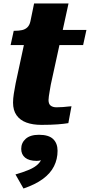

<svg xmlns="http://www.w3.org/2000/svg" viewBox="-20 -713 517 1104"><path d="M218 5Q168 5 131.5 -8.5Q95 -22 75 -50.5Q55 -79 55 -123Q55 -146 59.5 -174.5Q64 -203 70 -234L132 -522L216 -541H477L458 -454H41L59 -536H66Q89 -536 107 -540Q125 -544 137.5 -556Q150 -568 155 -591L176 -693H374L272 -226Q269 -208 266 -191Q263 -174 261 -160.5Q259 -147 259 -138Q259 -115 271.5 -105.5Q284 -96 305 -96Q325 -96 342.5 -97.5Q360 -99 373 -100.5Q386 -102 391 -102L373 -5Q350 -1 312 2Q274 5 218 5ZM115 371 69 290Q117 276 148.5 262.5Q180 249 198.5 231Q217 213 224 187Q227 183 230.5 184Q234 185 236.5 188.5Q239 192 239 197Q229 204 217 208Q205 212 191 212Q147 212 124.5 193.5Q102 175 102 143Q102 108 128 85Q154 62 204 62Q260 62 285.5 86.5Q311 111 311 154Q311 202 290.5 243Q270 284 226.5 316Q183 348 115 371Z"/></svg>

Font: Roboto Serif 20pt ExtraBold
Style: Italic
Weight: 800
Italic angle: -10°
Version: Version 1.007